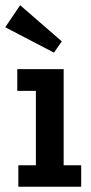

<svg xmlns="http://www.w3.org/2000/svg" viewBox="-37 -713 349 733"><path d="M33 -82H100V-366H29V-449H206V-82H273V0H33ZM169 -512 -17 -609 40 -693 199 -555Z"/></svg>

Font: Zilla Slab SemiBold
Style: Regular
Weight: 600
Designer: Typotheque.com
Foundry: Typotheque type foundry
Version: Version 1.1; 2017